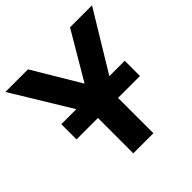

<svg xmlns="http://www.w3.org/2000/svg" viewBox="-183 -852 1004 1004"><g transform="rotate(-45 319.0 -350.0)"><path d="M245 0V-296L-1 -700H166L322.5 -438L477 -700H639.5L393.5 -294.5V0ZM86.5 -261.5V-374H555.5V-261.5Z"/></g></svg>

Font: Geologica SemiBold
Style: Regular
Weight: 600
Designer: Sindre Bremnes, Frode Helland
Foundry: Monokrom Skriftforlag AS
Version: Version 1.010;gftools[0.9.28]